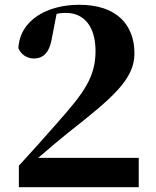

<svg xmlns="http://www.w3.org/2000/svg" viewBox="-20 -784 653 804"><path d="M59 0H561V-123H140C187 -164 233 -202 265 -228C451 -374 543 -452 543 -560C543 -679 470 -764 312 -764C179 -764 63 -701 57 -582C68 -556 93 -539 122 -539C153 -539 186 -555 197 -623L217 -726C230 -729 243 -730 256 -730C333 -730 380 -672 380 -570C380 -461 331 -395 222 -272C173 -216 117 -153 59 -90Z"/></svg>

Font: Noto Serif CJK SC Black
Style: Regular
Weight: 900
Designer: Ryoko NISHIZUKA 西塚涼子 (kana & ideographs); Frank Grießhammer (Latin, Greek & Cyrillic); Wenlong ZHANG 张文龙 (bopomofo); San
Foundry: Adobe
Version: Version 2.001;hotconv 1.1.0;makeotfexe 2.6.0